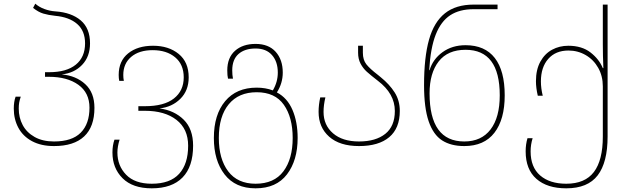

<svg xmlns="http://www.w3.org/2000/svg" viewBox="-20 -785 3417 1045"><path d="M55 -194Q55 -232 65 -259H93Q87 -241 84.5 -227Q82 -213 82 -194Q82 -145 103.5 -104.5Q125 -64 168.5 -39.5Q212 -15 274 -15Q372 -15 419.5 -63Q467 -111 467 -199Q467 -280 406.5 -323.5Q346 -367 246 -367H225V-392H247Q342 -392 392.5 -433Q443 -474 443 -549Q443 -617 400 -654.5Q357 -692 280 -699Q243 -703 216 -711Q189 -719 160 -742L172 -765Q192 -747 221.5 -736Q251 -725 282 -723Q369 -717 419.5 -674Q470 -631 470 -549Q470 -477 427 -432Q384 -387 316 -380Q394 -373 444 -327Q494 -281 494 -198Q494 -95 438 -42.5Q382 10 274 10Q204 10 154.5 -16.5Q105 -43 80 -89.5Q55 -136 55 -194Z M592 45Q592 6 603 -25H631Q619 13 619 45Q619 117 666.5 166Q714 215 806 215Q906 215 955 161Q1004 107 1004 8Q1004 -83 940.5 -132.5Q877 -182 768 -182H733V-207H769Q873 -207 926.5 -249Q980 -291 980 -364Q980 -434 933.5 -473Q887 -512 811 -512Q737 -512 694 -475.5Q651 -439 651 -377Q651 -360 654 -345H629Q626 -359 626 -377Q626 -453 677.5 -494.5Q729 -536 813 -536Q898 -536 952.5 -491.5Q1007 -447 1007 -364Q1007 -292 961.5 -247Q916 -202 848 -195Q929 -184 980 -133.5Q1031 -83 1031 8Q1031 122 973.5 181Q916 240 806 240Q702 240 647 185Q592 130 592 45Z M1144 -34Q1144 -161 1205.5 -234.5Q1267 -308 1377 -308Q1425 -308 1465 -293Q1492 -339 1492 -390Q1492 -449 1460.5 -485Q1429 -521 1371 -521Q1312 -521 1278 -491Q1244 -461 1244 -402Q1244 -377 1248 -357H1221Q1217 -373 1217 -402Q1217 -471 1259 -508.5Q1301 -546 1371 -546Q1442 -546 1480.5 -503Q1519 -460 1519 -390Q1519 -332 1487 -282Q1544 -252 1572 -186.5Q1600 -121 1600 -34Q1600 88 1542 164Q1484 240 1371 240Q1261 240 1202.5 164.5Q1144 89 1144 -34ZM1573 -34Q1573 -146 1525 -214.5Q1477 -283 1377 -283Q1279 -283 1225 -217.5Q1171 -152 1171 -34Q1171 80 1222 147.5Q1273 215 1371 215Q1472 215 1522.5 147.5Q1573 80 1573 -34Z M1714 -176Q1714 -215 1723 -255H1751Q1741 -213 1741 -176Q1741 -104 1792.5 -59.5Q1844 -15 1934 -15Q2025 -15 2077 -56.5Q2129 -98 2129 -181Q2129 -275 2037 -345Q1997 -376 1976.5 -394.5Q1956 -413 1942.5 -438.5Q1929 -464 1929 -498V-536H1955V-498Q1955 -459 1974 -435Q1993 -411 2036 -378Q2035 -379 2053 -364Q2100 -326 2128 -282Q2156 -238 2156 -181Q2156 -87 2098.5 -38.5Q2041 10 1934 10Q1829 10 1771.5 -41Q1714 -92 1714 -176Z M2288 -321Q2288 -473 2315 -569Q2342 -665 2401.5 -712.5Q2461 -760 2558 -760H2688V-735H2558Q2481 -735 2430.5 -702Q2380 -669 2351.5 -596.5Q2323 -524 2316 -403H2318Q2336 -463 2388.5 -501Q2441 -539 2514 -539Q2619 -539 2673 -469.5Q2727 -400 2727 -266Q2727 -135 2671 -62.5Q2615 10 2507 10Q2434 10 2386 -21Q2338 -52 2313 -125Q2288 -198 2288 -321ZM2700 -266Q2700 -514 2514 -514Q2417 -514 2367.5 -450.5Q2318 -387 2318 -277Q2318 -15 2507 -15Q2600 -15 2650 -80.5Q2700 -146 2700 -266Z M2841 39Q2841 0 2851 -33H2879Q2868 2 2868 39Q2868 125 2920 170Q2972 215 3062 215Q3164 215 3212.5 151Q3261 87 3261 -42V-315Q3261 -371 3236 -415.5Q3211 -460 3168 -485Q3125 -510 3074 -510Q3004 -510 2964 -464.5Q2924 -419 2924 -342Q2924 -304 2934 -264H2907Q2897 -307 2897 -343Q2897 -406 2921 -449.5Q2945 -493 2985 -514.5Q3025 -536 3073 -536Q3147 -536 3194 -499.5Q3241 -463 3261 -414H3264Q3261 -482 3261 -545V-760H3287V-42Q3287 99 3233 169.5Q3179 240 3062 240Q2958 240 2899.5 188.5Q2841 137 2841 39Z"/></svg>

Font: Noto Sans Georgian Thin
Style: Regular
Weight: 250
Designer: Monotype Design team
Foundry: Monotype Imaging Inc.
Version: Version 1.000